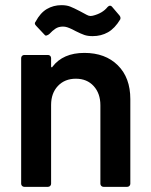

<svg xmlns="http://www.w3.org/2000/svg" viewBox="-20 -724 584 744"><path d="M307 -519Q388 -519 436.5 -471Q485 -423 485 -340V-12Q485 -7 481.5 -3.5Q478 0 473 0H381Q376 0 372.5 -3.5Q369 -7 369 -12V-316Q369 -362 343 -390.5Q317 -419 274 -419Q231 -419 204.5 -391Q178 -363 178 -317V-12Q178 -7 174.5 -3.5Q171 0 166 0H74Q69 0 65.5 -3.5Q62 -7 62 -12V-499Q62 -504 65.5 -507.5Q69 -511 74 -511H166Q171 -511 174.5 -507.5Q178 -504 178 -499V-467Q178 -464 179.5 -463.5Q181 -463 181 -463Q182 -463 183 -465Q224 -519 307 -519ZM339 -584Q320 -584 307 -588.5Q294 -593 274 -603Q271 -605 259.5 -610.5Q248 -616 240 -618.5Q232 -621 224 -621Q207 -621 195 -613Q183 -605 172 -593Q167 -588 159 -586Q158 -586 158 -586Q155 -586 152 -590L120 -624Q115 -629 115 -633Q115 -637 118 -640Q136 -674 161.5 -689Q187 -704 218 -704Q238 -704 252 -698.5Q266 -693 289 -681Q308 -671 316 -666.5Q324 -662 331 -662Q335 -662 339 -663Q377 -672 397 -697Q402 -702 406 -702Q411 -702 414 -698L443 -664Q447 -659 447 -654Q447 -652 446 -649Q425 -614 398.5 -599Q372 -584 339 -584Z"/></svg>

Font: LinhAnh SemBd
Style: Regular
Weight: 600
Monospace: yes
Designer: Jeremy Tribby
Foundry: Tribby Type
Version: Version 1.408